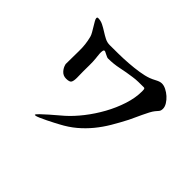

<svg xmlns="http://www.w3.org/2000/svg" viewBox="-155 -989 1311 1311"><g transform="rotate(45 500.0 -334.0)"><path d="M201 -338Q200 -339 200 -342Q200 -403 201.5 -468Q203 -533 187 -593Q184 -605 174 -622.5Q164 -640 153.5 -657Q143 -674 134.5 -689Q126 -704 126 -711Q126 -721 135 -721Q160 -721 183 -709.5Q206 -698 228.5 -683.5Q251 -669 273.5 -657.5Q296 -646 321 -646Q357 -646 404.5 -646.5Q452 -647 500.5 -650.5Q549 -654 594.5 -661Q640 -668 673 -680Q692 -687 716 -700Q740 -713 759 -713Q778 -713 800 -702Q822 -691 841 -674Q860 -657 873 -636Q886 -615 886 -596Q886 -577 877.5 -567Q869 -557 858 -544Q849 -533 837.5 -511.5Q826 -490 814.5 -465Q803 -440 792 -416.5Q781 -393 774 -378Q744 -320 713.5 -268.5Q683 -217 646 -172Q609 -127 564 -89Q519 -51 460 -20Q451 -15 428 -3Q405 9 379.5 21.5Q354 34 332 43.5Q310 53 303 53Q301 53 298.5 53Q296 53 296 51Q296 46 316.5 26Q337 6 363.5 -17Q390 -40 414 -60.5Q438 -81 446 -88Q492 -129 537.5 -187Q583 -245 619.5 -311Q656 -377 678.5 -446.5Q701 -516 701 -579Q701 -585 700 -596Q699 -607 689 -607Q663 -607 637 -606.5Q611 -606 585 -602Q533 -595 481.5 -584Q430 -573 377 -573Q372 -573 364.5 -576.5Q357 -580 349.5 -583.5Q342 -587 335.5 -590.5Q329 -594 325 -594Q317 -594 315 -583Q313 -572 313.5 -558.5Q314 -545 316 -531.5Q318 -518 318 -514Q321 -483 320.5 -452Q320 -421 320 -390Q320 -375 320.5 -360Q321 -345 321 -330Q321 -300 313.5 -286.5Q306 -273 272 -273Q244 -273 225.5 -293Q207 -313 201 -338Z"/></g></svg>

Font: SoukouMincho
Style: Regular
Weight: 400
Designer: Dr. Ken Lunde (project architect, glyph set definition & overall production); Masataka HATTORI  (production & ideograph 
Foundry: Adobe Systems Incorporated
Version: Version 1.00